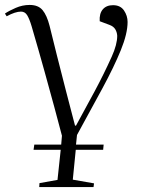

<svg xmlns="http://www.w3.org/2000/svg" viewBox="-32 -542 576 778"><path d="M127 216 128 200 201 187 214 65H104L107 44H216L219 8Q205 -46 188 -108.5Q171 -171 149 -250.5Q127 -330 96 -436Q87 -466 78 -480.5Q69 -495 53 -495Q30 -495 -5 -476L-12 -487Q4 -498 31.5 -510Q59 -522 88 -522Q123 -522 140.5 -501Q158 -480 169 -437Q181 -388 198.5 -318Q216 -248 235.5 -173Q255 -98 272 -33H276Q315 -104 352 -173Q389 -242 421 -313Q443 -362 443 -397Q442 -412 435 -423.5Q428 -435 412 -441L372 -456Q370 -487 384.5 -504Q399 -521 426 -521Q456 -521 470.5 -499.5Q485 -478 485 -453Q485 -406 457.5 -338.5Q430 -271 383.5 -185Q337 -99 280 5L276 44H388L386 65H275L263 186L349 201L347 216Z"/></svg>

Font: Literata 72pt Light
Style: Italic
Weight: 300
Italic angle: -2°
Designer: Latin by Veronika Burian and Jose Scaglione. Greek by Irene Vlachou. Cyrillic by Vera Evstafieva
Foundry: TypeTogether
Version: Version 3.002